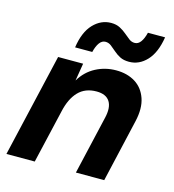

<svg xmlns="http://www.w3.org/2000/svg" viewBox="-107 -807 811 897"><g transform="rotate(15 298.0 -359.0)"><path d="M6 0 122 -500H243L229 -415Q257 -462 302.5 -486Q348 -510 401 -510Q455 -510 493.5 -486Q532 -462 548 -415.5Q564 -369 549 -304L479 0H342L407 -281Q420 -334 402 -362.5Q384 -391 338 -391Q283 -391 250 -356.5Q217 -322 203 -258L143 0ZM581 -718Q569 -642 532.5 -603Q496 -564 447 -564Q421 -564 403.5 -573Q386 -582 372 -594.5Q358 -607 345.5 -616.5Q333 -626 318 -626Q301 -626 289 -609.5Q277 -593 270 -564H187Q198 -640 235 -679Q272 -718 321 -718Q346 -718 364 -708.5Q382 -699 396 -687Q410 -675 422.5 -665.5Q435 -656 450 -656Q467 -656 479 -672.5Q491 -689 498 -718Z"/></g></svg>

Font: Prodigy Sans SemiBold
Style: Italic
Weight: 600
Italic angle: -13°
Designer: Wei Huang
Foundry: Wei Huang
Version: Version 1.003; ttfautohint (v1.8.3)